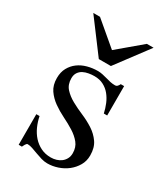

<svg xmlns="http://www.w3.org/2000/svg" viewBox="-138 -576 570 653"><g transform="rotate(30 147.0 -249.5)"><path d="M267.1 -85Q267.1 -63 256.8 -45.4Q246.6 -27.8 230.5 -15.1Q214.4 -2.4 194.1 4.4Q173.8 11.2 153.8 11.2Q142.1 11.2 129.6 7.6Q117.2 3.9 105.5 -0.5Q93.8 -4.9 83.3 -8.5Q72.8 -12.2 64 -12.2Q61.5 -12.2 59.6 -10Q57.6 -7.8 55.9 -5.1Q54.2 -2.4 53 0.5Q51.8 3.4 50.8 4.9H38.1V-115.2H50.8Q54.7 -95.2 63 -76.7Q71.3 -58.1 84.2 -43.7Q97.2 -29.3 114.5 -20.8Q131.8 -12.2 153.8 -12.2Q165 -12.2 175.5 -15.4Q186 -18.6 194.1 -24.9Q202.1 -31.2 207 -40.5Q211.9 -49.8 211.9 -62Q211.9 -85.4 199 -101.3Q186 -117.2 166.5 -129.4Q147 -141.6 124.5 -152.6Q102.1 -163.6 82.5 -177.5Q63 -191.4 50 -210.2Q37.1 -229 37.1 -256.8Q37.1 -280.3 46.4 -297.1Q55.7 -314 70.8 -325.2Q85.9 -336.4 105.7 -341.8Q125.5 -347.2 146 -347.2Q155.8 -347.2 165 -345.2Q174.3 -343.3 183.6 -340.6Q192.9 -337.9 201.9 -335.9Q210.9 -334 220.2 -334Q226.1 -334 229.7 -337.9Q233.4 -341.8 235.8 -347.2H249V-231.9H235.8Q231.9 -250 224.9 -266.8Q217.8 -283.7 207 -296.9Q196.3 -310.1 180.9 -318.1Q165.5 -326.2 145 -326.2Q134.3 -326.2 122.8 -324.2Q111.3 -322.3 101.8 -317.4Q92.3 -312.5 86.2 -303.5Q80.1 -294.4 80.1 -280.8Q80.1 -256.3 94 -241Q107.9 -225.6 128.7 -214.1Q149.4 -202.6 173.6 -192.4Q197.8 -182.1 218.5 -168.7Q239.3 -155.3 253.2 -135.5Q267.1 -115.7 267.1 -85ZM175.8 -383.8H128.4L33.7 -510.3H60.1L151.9 -432.6L244.1 -510.3H270.5Z"/></g></svg>

Font: Scheherazade
Style: Regular
Weight: 400
Designer: SIL International
Foundry: SIL International
Version: Version 2.100 (build 932/914)